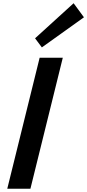

<svg xmlns="http://www.w3.org/2000/svg" viewBox="-20 -1167 539 1187"><path d="M368.2 -810.1 168 0H24.9L225.1 -810.1ZM435.1 -1147 499 -1060.1 238.8 -874 196.8 -930.2Z"/></svg>

Font: Sinkin Sans 600 SemiBold Italic
Style: Regular
Weight: 600
Italic angle: -112°
Designer: Keith Bates
Foundry: K-Type
Version: Sinkin Sans (version 1.0)  by Keith Bates   •   © 2014   www